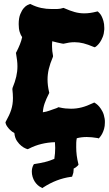

<svg xmlns="http://www.w3.org/2000/svg" viewBox="-20 -734 555 978"><path d="M250 -445.8 249 -442.9Q234.9 -409.7 228.5 -382.6Q222.2 -355.5 222.2 -329.1Q222.2 -313.5 224.1 -297.9Q226.1 -282.2 230 -265.1L231 -261.2L229 -256.8Q214.8 -229 207.3 -207.3Q199.7 -185.5 198.2 -162.1Q208 -163.6 215.8 -165.5Q223.6 -167.5 231.2 -170.2Q238.8 -172.9 246.8 -175.8Q254.9 -178.7 265.1 -182.1Q267.6 -183.1 269.5 -183.8Q271.5 -184.6 273.9 -186L277.8 -188L282.2 -187Q298.8 -183.1 313.7 -181.6Q328.6 -180.2 341.8 -180.2Q369.6 -180.2 396 -187Q422.4 -193.8 454.1 -209L460 -211.9L464.8 -209Q465.3 -208.5 471.7 -204.1Q478 -199.7 486.1 -190.2Q494.1 -180.7 502 -165.8Q509.8 -150.9 513.2 -128.9Q514.2 -123.5 514.2 -118.7Q514.2 -113.8 514.2 -108.9Q514.2 -91.8 510.3 -78.1Q506.3 -64.5 501.5 -54.9Q496.6 -45.4 492.4 -40Q488.3 -34.7 487.8 -34.2L482.9 -28.8L477.1 -30.8Q461.9 -33.2 448.2 -34.7Q434.6 -36.1 421.9 -36.1Q394.5 -36.1 371.1 -29.8Q368.7 -18.1 368.4 -7.1Q368.2 3.9 368.2 16.1Q368.2 36.6 370.8 57.6Q373.5 78.6 378.9 100.1L379.9 105L376 109.9Q371.6 114.7 366.2 118.4Q360.8 122.1 355 125V131.8Q355 146.5 349.1 160.2L347.2 166L339.8 167Q267.6 177.2 201.2 220.2L195.8 224.1L190.9 221.2Q180.7 216.8 171.9 208.7Q163.1 200.7 156.5 190.2Q149.9 179.7 146 166.7Q142.1 153.8 142.1 140.1Q142.1 121.6 149.9 106.9L152.8 102.1L158.2 101.1Q185.1 97.2 209.7 91.1Q234.4 85 256.8 75.2Q261.2 46.9 261.2 19Q261.2 11.2 260.5 4.4Q259.8 -2.4 259.8 -9.8Q224.6 -8.8 191.2 -0.7Q157.7 7.3 126 23.9L121.1 25.9L117.2 24.9Q118.7 25.4 109.9 22Q101.1 18.6 89.4 9.5Q77.6 0.5 66.7 -15.4Q55.7 -31.2 53.2 -56.2Q40 -63.5 31.5 -72Q22.9 -80.6 17.8 -87.9Q12.7 -95.2 10.7 -100.3Q8.8 -105.5 8.8 -106L7.8 -110.8L9.8 -115.2Q19 -131.8 25.9 -146.5Q32.7 -161.1 37.1 -175Q41.5 -189 43.7 -203.4Q45.9 -217.8 45.9 -234.9Q45.9 -254.9 43 -279.8L43.9 -286.1Q56.6 -316.9 62.7 -343.3Q68.8 -369.6 68.8 -396Q68.8 -411.1 66.9 -427Q64.9 -442.9 62 -460L61 -464.8L63 -467.8Q74.2 -489.7 81.5 -508.1Q88.9 -526.4 92.8 -544.9Q85.4 -554.7 80.3 -571Q75.2 -587.4 75.2 -610.8Q75.2 -642.1 83.3 -661.9Q91.3 -681.6 101.3 -692.9Q111.3 -704.1 119.6 -708Q127.9 -711.9 128.9 -711.9L133.8 -713.9L138.2 -711.9Q163.6 -699.2 189.5 -693.6Q215.3 -688 244.1 -688Q255.9 -688 271.5 -688.2Q287.1 -688.5 299.8 -692.9L304.2 -693.8L308.1 -691.9Q336.9 -679.2 360.6 -672.6Q384.3 -666 409.2 -666Q424.3 -666 439.7 -668.2Q455.1 -670.4 472.2 -674.8L478 -675.8L481.9 -671.9Q482.4 -671.4 487.3 -666.5Q492.2 -661.6 497.3 -651.9Q502.4 -642.1 506.8 -627.2Q511.2 -612.3 511.2 -591.8V-584Q509.8 -562 503.2 -545.7Q496.6 -529.3 489.3 -518.8Q481.9 -508.3 475.8 -502.9Q469.7 -497.6 469.2 -497.1L462.9 -493.2L457 -495.1Q428.2 -507.3 405.5 -513.2Q382.8 -519 359.9 -519Q346.2 -519 332.5 -517.1Q318.8 -515.1 303.2 -511.2L295.9 -512.2Q281.7 -514.6 270 -517.8Q258.3 -521 246.1 -523.9Q245.1 -516.6 245.1 -509.8Q245.1 -502.9 245.1 -496.1Q245.1 -485.4 246.3 -474.1Q247.6 -462.9 250 -450.2Z"/></svg>

Font: Hanalei Fill
Style: Regular
Weight: 400
Version: Version 1.000